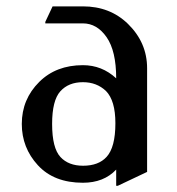

<svg xmlns="http://www.w3.org/2000/svg" viewBox="-20 -567 558 606"><path d="M444.3 -24.4 351.6 19.5H346.7V-31.7Q307.6 9.8 241.7 9.8Q150.4 9.8 99.6 -45.4Q48.8 -100.6 48.8 -175.8Q48.8 -253.9 104 -308.6Q157.2 -361.3 241.7 -361.3Q301.8 -361.3 346.7 -319.8Q346.7 -406.2 316.4 -449.7Q286.1 -493.2 241.7 -493.2H123V-498L146 -546.9H241.7Q327.1 -546.9 383.8 -491.7Q444.3 -432.6 444.3 -351.6ZM144.5 -175.8Q144.5 -99.6 170.9 -71.3Q196.3 -43.9 242.2 -43.9Q291 -43.9 316.4 -71.8Q344.2 -102.1 344.2 -178.2Q344.2 -249.5 314.5 -279.8Q285.2 -307.6 241.7 -307.6Q196.3 -307.6 170.4 -278.8Q144.5 -250 144.5 -175.8Z"/></svg>

Font: Nova Slim
Style: Book
Weight: 400
Version: Version 2.000